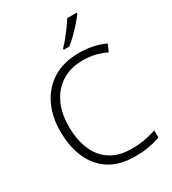

<svg xmlns="http://www.w3.org/2000/svg" viewBox="-225 -1067 1073 1196"><g transform="rotate(-30 311.5 -469.0)"><path d="M404 -672Q316 -672 253 -632.5Q190 -593 156.5 -522.5Q123 -452 123 -359Q123 -263 153 -191.5Q183 -120 243.5 -81Q304 -42 394 -42Q446 -42 489.5 -50Q533 -58 572 -71V-20Q535 -6 491 2Q447 10 388 10Q280 10 207.5 -36Q135 -82 98.5 -165Q62 -248 62 -359Q62 -465 102.5 -547.5Q143 -630 219.5 -677Q296 -724 405 -724Q509 -724 592 -685L569 -634Q492 -672 404 -672ZM520 -940Q505 -919 480.5 -891Q456 -863 428 -835.5Q400 -808 375 -788H335V-797Q354 -816 376 -843Q398 -870 418.5 -898Q439 -926 452 -948H520Z"/></g></svg>

Font: Noto Traditional Nushu Light
Style: Regular
Weight: 300
Designer: LIU Zhao
Foundry: LiuZhao Studio
Version: Version 2.003; ttfautohint (v1.8.4.7-5d5b)